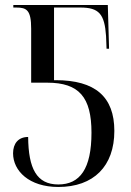

<svg xmlns="http://www.w3.org/2000/svg" viewBox="-20 -734 523 764"><path d="M212 10C353 10 435 -73 435 -213C435 -349 359 -415 201 -415H195V-704H300C374 -704 396 -678 402 -591L404 -540H414L409 -714H33V-704H45C86 -704 104 -694 104 -620V-405H168C295 -405 344 -347 344 -206C344 -62 298 0 212 0C126 0 93 -63 92 -189C53 -189 32 -163 32 -124C32 -54 96 10 212 10Z"/></svg>

Font: Noto Serif Display Condensed
Style: Regular
Weight: 400
Width: 3
Designer: Monotype Design Team
Foundry: Monotype Imaging Inc.
Version: Version 2.009